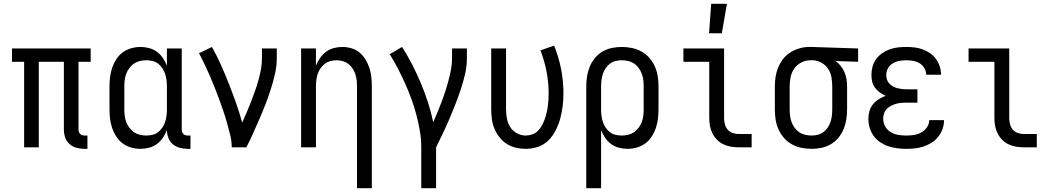

<svg xmlns="http://www.w3.org/2000/svg" viewBox="-20 -775 5540 1010"><path d="M424 8Q403 8 382.5 2.5Q362 -3 346 -17Q330 -31 323 -51.5Q316 -72 316 -93V-450H184V0H107V-450H43V-520H457V-450H393V-93Q393 -87 395 -81Q397 -75 401.5 -70.5Q406 -66 412 -64Q418 -62 424 -62H440V8Z M719 8Q694 8 669.5 1Q645 -6 625 -21Q605 -36 591.5 -57Q578 -78 570 -101.5Q562 -125 559 -150Q556 -175 556 -200V-320Q556 -345 559 -370Q562 -395 570 -418.5Q578 -442 591.5 -463Q605 -484 625 -499Q645 -514 669.5 -521Q694 -528 719 -528Q742 -528 764.5 -522Q787 -516 805.5 -502.5Q824 -489 837 -469.5Q850 -450 858 -429V-520H936V-93Q936 -87 938 -81Q940 -75 944.5 -70.5Q949 -66 955 -64Q961 -62 967 -62H982V8H967Q946 8 925.5 2.5Q905 -3 889 -16.5Q873 -30 865.5 -50Q858 -70 858 -91Q850 -70 837 -50.5Q824 -31 805.5 -17.5Q787 -4 764.5 2Q742 8 719 8ZM749 -62Q766 -62 782.5 -66Q799 -70 812 -80Q825 -90 834.5 -104.5Q844 -119 849 -134.5Q854 -150 856 -166.5Q858 -183 858 -200V-320Q858 -337 856 -353.5Q854 -370 849 -385.5Q844 -401 834.5 -415.5Q825 -430 812 -440Q799 -450 782.5 -454Q766 -458 749 -458Q732 -458 715.5 -454Q699 -450 685 -440.5Q671 -431 660.5 -417Q650 -403 644 -387Q638 -371 636 -354Q634 -337 634 -320V-200Q634 -183 636 -166Q638 -149 644 -133Q650 -117 660.5 -103Q671 -89 685 -79.5Q699 -70 715.5 -66Q732 -62 749 -62Z M1199 0Q1199 -33 1191 -65Q1183 -97 1174 -129Q1165 -161 1154.5 -192Q1144 -223 1132.5 -254Q1121 -285 1109 -315.5Q1097 -346 1084 -376Q1071 -406 1056.5 -436Q1042 -466 1027 -495L1095 -528Q1121 -481 1143 -432Q1165 -383 1184.5 -333Q1204 -283 1222 -232.5Q1240 -182 1254 -130Q1266 -157 1278 -184.5Q1290 -212 1300.5 -239.5Q1311 -267 1321 -295Q1331 -323 1339 -351.5Q1347 -380 1352.5 -409Q1358 -438 1358 -468V-520H1436V-468Q1436 -427 1426.5 -386Q1417 -345 1404.5 -305.5Q1392 -266 1377 -227.5Q1362 -189 1345.5 -151Q1329 -113 1312 -75Q1295 -37 1276 0Z M1858 215V-320Q1858 -337 1856 -353.5Q1854 -370 1849 -385.5Q1844 -401 1834.5 -415Q1825 -429 1812 -439Q1799 -449 1783 -453.5Q1767 -458 1750 -458Q1733 -458 1717 -453.5Q1701 -449 1688 -439Q1675 -429 1665.5 -415Q1656 -401 1651 -385.5Q1646 -370 1644 -353.5Q1642 -337 1642 -320V0H1564V-520H1642V-429Q1650 -450 1663 -469Q1676 -488 1694.5 -502Q1713 -516 1735.5 -522Q1758 -528 1780 -528Q1805 -528 1829 -521Q1853 -514 1871.5 -498.5Q1890 -483 1903 -461.5Q1916 -440 1923.5 -416.5Q1931 -393 1933.5 -368.5Q1936 -344 1936 -320V215Z M2196 215V0Q2196 -44 2188.5 -87Q2181 -130 2170 -172Q2159 -214 2144 -255Q2129 -296 2111 -336Q2093 -376 2073 -415Q2053 -454 2030 -490L2095 -528Q2124 -483 2148.5 -435Q2173 -387 2194 -337Q2215 -287 2231.5 -236Q2248 -185 2259 -132Q2271 -159 2282 -186Q2293 -213 2303.5 -240.5Q2314 -268 2323 -296Q2332 -324 2339.5 -352.5Q2347 -381 2352.5 -410Q2358 -439 2358 -468V-520H2436V-468Q2436 -426 2426.5 -385.5Q2417 -345 2404 -305.5Q2391 -266 2376 -227.5Q2361 -189 2344.5 -150.5Q2328 -112 2310 -74.5Q2292 -37 2274 0V215Z M2746 8Q2720 8 2694 2Q2668 -4 2646 -18Q2624 -32 2607.5 -53Q2591 -74 2581 -98Q2571 -122 2567.5 -148Q2564 -174 2564 -200V-520H2642V-200Q2642 -176 2646.5 -151.5Q2651 -127 2664 -106.5Q2677 -86 2699 -74Q2721 -62 2745 -62Q2763 -62 2780 -68Q2797 -74 2809.5 -86.5Q2822 -99 2830.5 -114.5Q2839 -130 2845 -146.5Q2851 -163 2855 -180Q2859 -197 2861.5 -214.5Q2864 -232 2865 -249.5Q2866 -267 2866 -285Q2866 -342 2855 -399Q2844 -456 2823 -510L2895 -535Q2919 -475 2931.5 -412Q2944 -349 2944 -284Q2944 -251 2940 -218Q2936 -185 2927.5 -153Q2919 -121 2904 -91Q2889 -61 2866 -37.5Q2843 -14 2811 -3Q2779 8 2746 8Z M3064 215V-320Q3064 -347 3068 -373Q3072 -399 3082 -423.5Q3092 -448 3109 -469Q3126 -490 3149 -503.5Q3172 -517 3198 -522.5Q3224 -528 3251 -528Q3278 -528 3304.5 -522.5Q3331 -517 3354.5 -504Q3378 -491 3396 -470.5Q3414 -450 3425 -425Q3436 -400 3440 -373.5Q3444 -347 3444 -320V-200Q3444 -175 3441 -150Q3438 -125 3430 -101.5Q3422 -78 3408.5 -57Q3395 -36 3375 -21Q3355 -6 3330.5 1Q3306 8 3281 8Q3258 8 3235.5 2Q3213 -4 3194.5 -17.5Q3176 -31 3163 -50.5Q3150 -70 3142 -91V215ZM3251 -62Q3268 -62 3284.5 -66Q3301 -70 3315 -79.5Q3329 -89 3339.5 -103Q3350 -117 3356 -133Q3362 -149 3364 -166Q3366 -183 3366 -200V-320Q3366 -337 3364 -354Q3362 -371 3356 -387Q3350 -403 3340 -417Q3330 -431 3316 -440.5Q3302 -450 3285 -454Q3268 -458 3251 -458Q3234 -458 3218 -454Q3202 -450 3188.5 -440Q3175 -430 3165.5 -415.5Q3156 -401 3151 -385.5Q3146 -370 3144 -353.5Q3142 -337 3142 -320V-200Q3142 -183 3144 -166.5Q3146 -150 3151 -134.5Q3156 -119 3165.5 -104.5Q3175 -90 3188 -80Q3201 -70 3217.5 -66Q3234 -62 3251 -62Z M3710 -600 3721 -755H3804L3777 -600ZM3866 0Q3845 0 3824.5 -3.5Q3804 -7 3785 -16Q3766 -25 3751.5 -40Q3737 -55 3727.5 -74Q3718 -93 3714.5 -113.5Q3711 -134 3711 -155V-450H3575V-520H3789V-155Q3789 -138 3793 -122Q3797 -106 3807.5 -93.5Q3818 -81 3834 -75.5Q3850 -70 3866 -70H3934V0Z M4249 8Q4222 8 4195.5 2.5Q4169 -3 4145.5 -16Q4122 -29 4104 -49.5Q4086 -70 4075 -95Q4064 -120 4060 -146.5Q4056 -173 4056 -200V-320Q4056 -346 4060 -371.5Q4064 -397 4074 -421Q4084 -445 4100 -465.5Q4116 -486 4138 -499.5Q4160 -513 4185 -520.5Q4210 -528 4236 -528H4250L4494 -520V-450L4375 -454Q4391 -443 4403 -427.5Q4415 -412 4422.5 -394.5Q4430 -377 4433 -358Q4436 -339 4436 -320V-200Q4436 -173 4432 -147Q4428 -121 4418 -96.5Q4408 -72 4391 -51Q4374 -30 4351 -16.5Q4328 -3 4302 2.5Q4276 8 4249 8ZM4249 -62Q4266 -62 4282 -66Q4298 -70 4311.5 -80Q4325 -90 4334.5 -104.5Q4344 -119 4349 -134.5Q4354 -150 4356 -166.5Q4358 -183 4358 -200V-320Q4358 -344 4354 -367.5Q4350 -391 4337.5 -411Q4325 -431 4304 -443.5Q4283 -456 4259 -458H4242Q4217 -458 4194.5 -446Q4172 -434 4158 -414Q4144 -394 4139 -369.5Q4134 -345 4134 -320V-200Q4134 -183 4136 -166Q4138 -149 4144 -133Q4150 -117 4160 -103Q4170 -89 4184 -79.5Q4198 -70 4215 -66Q4232 -62 4249 -62Z M4747 8Q4724 8 4700 5Q4676 2 4653.5 -5.5Q4631 -13 4610.5 -26.5Q4590 -40 4576 -59.5Q4562 -79 4555 -102Q4548 -125 4548 -149Q4548 -170 4553.5 -190Q4559 -210 4572 -226Q4585 -242 4602.5 -253Q4620 -264 4639 -271Q4623 -278 4608.5 -288.5Q4594 -299 4583 -313.5Q4572 -328 4568 -345.5Q4564 -363 4564 -381Q4564 -403 4570 -425Q4576 -447 4589 -464.5Q4602 -482 4620.5 -495Q4639 -508 4660 -515.5Q4681 -523 4703 -525.5Q4725 -528 4747 -528Q4769 -528 4790.5 -525.5Q4812 -523 4833 -515.5Q4854 -508 4872 -495.5Q4890 -483 4903 -465.5Q4916 -448 4923 -427Q4930 -406 4930 -384V-382H4852V-383Q4852 -401 4842.5 -417Q4833 -433 4817 -442.5Q4801 -452 4783 -455Q4765 -458 4747 -458Q4729 -458 4710.5 -454.5Q4692 -451 4676 -441.5Q4660 -432 4651 -415.5Q4642 -399 4642 -380Q4642 -368 4646 -356Q4650 -344 4658.5 -335Q4667 -326 4678 -320Q4689 -314 4701 -311Q4713 -308 4725.5 -306.5Q4738 -305 4750 -305H4806V-235H4750Q4736 -235 4722 -234Q4708 -233 4694 -229Q4680 -225 4667.5 -218.5Q4655 -212 4645 -202Q4635 -192 4630.5 -178.5Q4626 -165 4626 -150Q4626 -129 4636.5 -110Q4647 -91 4665.5 -80Q4684 -69 4705 -65.5Q4726 -62 4747 -62Q4768 -62 4788 -65Q4808 -68 4826 -78Q4844 -88 4856 -105Q4868 -122 4868 -143H4946V-142Q4946 -119 4938 -96.5Q4930 -74 4915.5 -55.5Q4901 -37 4881 -24.5Q4861 -12 4839 -4.5Q4817 3 4794 5.5Q4771 8 4747 8Z M5366 0Q5345 0 5324.5 -3.5Q5304 -7 5285 -16Q5266 -25 5251.5 -40Q5237 -55 5227.5 -74Q5218 -93 5214.5 -113.5Q5211 -134 5211 -155V-450H5075V-520H5289V-155Q5289 -138 5293 -122Q5297 -106 5307.5 -93.5Q5318 -81 5334 -75.5Q5350 -70 5366 -70H5434V0Z"/></svg>

Font: Iosevka Term SS14
Style: Regular
Weight: 400
Monospace: yes
Designer: Belleve Invis
Foundry: Belleve Invis
Version: Version 24.1.1; ttfautohint (v1.8.4)